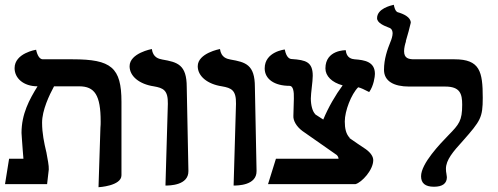

<svg xmlns="http://www.w3.org/2000/svg" viewBox="-20 -770 2081 803"><path d="M392 13C392 13 488 8 488 -37V-344C488 -488 445 -522 284 -522H159C146 -522 136 -538 131 -562C131 -562 41 -548 41 -485C41 -443 78 -409 137 -409C103 -354 70 -294 70 -214C70 -207 73 -173 75 -143C76 -130 77 -116 78 -106H18L1 0H177C179 -19 182 -42 184 -61C185 -77 179 -105 174 -133C174 -134 173 -136 173 -137C165 -171 156 -212 156 -257C156 -309 186 -372 206 -409H311C376 -409 401 -372 401 -262C401 -254 401 -245 400 -236Z M672 6C688 6 769 6 768 -55C766 -171 763 -289 761 -406C761 -500 722 -510 659 -521C644 -524 620 -529 615 -565C615 -565 522 -548 522 -493C522 -451 563 -418 623 -409C663 -402 683 -393 682 -336Z M957 6C973 6 1054 6 1053 -55C1051 -171 1048 -289 1046 -406C1046 -500 1007 -510 944 -521C929 -524 905 -529 900 -565C900 -565 807 -548 807 -493C807 -451 848 -418 908 -409C948 -402 968 -393 967 -336Z M1332 -270 1298 -292H1299C1287 -303 1280 -330 1280 -358C1280 -369 1282 -387 1284 -405C1286 -422 1288 -441 1288 -453C1288 -511 1259 -519 1201 -523C1193 -523 1178 -527 1171 -563C1171 -563 1087 -554 1087 -484C1087 -439 1128 -411 1191 -411C1206 -411 1210 -388 1209 -357C1209 -333 1207 -309 1207 -285C1206 -267 1218 -242 1245 -222C1292 -189 1341 -155 1388 -122C1391 -119 1395 -115 1396 -106H1134L1101 0H1467C1493 -7 1541 -59 1541 -100C1541 -114 1532 -130 1510 -146C1487 -161 1464 -177 1441 -193H1443C1427 -209 1422 -233 1422 -262C1422 -306 1449 -376 1478 -405C1488 -403 1505 -395 1524 -385C1543 -411 1548 -450 1548 -461C1548 -512 1505 -519 1463 -522C1452 -523 1429 -527 1426 -560C1426 -560 1341 -562 1341 -484C1341 -452 1368 -425 1413 -413C1384 -374 1353 -321 1332 -270Z M1670 -556C1670 -569 1674 -586 1678 -597H1677C1681 -608 1698 -672 1698 -675C1698 -698 1668 -712 1643 -719C1640 -720 1632 -724 1627 -750C1614 -747 1557 -734 1557 -694C1557 -674 1587 -662 1605 -655C1612 -653 1622 -648 1622 -630C1622 -620 1617 -604 1613 -595C1600 -563 1586 -523 1586 -478C1586 -430 1628 -408 1691 -408H1842C1904 -408 1913 -378 1913 -332C1913 -265 1900 -250 1856 -205C1821 -169 1741 -86 1741 -33C1741 -4 1758 11 1795 11C1831 11 1849 -3 1849 -29C1849 -32 1848 -38 1847 -44C1846 -49 1845 -55 1845 -64C1845 -101 1875 -136 1916 -181C1990 -265 1999 -278 1999 -361C1999 -471 1987 -522 1881 -522H1713C1689 -522 1670 -526 1670 -556Z"/></svg>

Font: Libertinus Serif Semibold
Style: Regular
Weight: 600
Designer: Philipp H. Poll, Khaled Hosny
Foundry: Caleb Maclennan
Version: Version 7.050;RELEASE